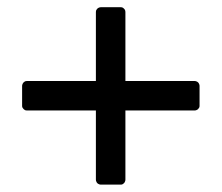

<svg xmlns="http://www.w3.org/2000/svg" viewBox="-20 -501 602 521"><path d="M507.8 -281.2Q510.7 -281.2 512.7 -280.3Q515.6 -279.3 517.6 -277.3Q519.5 -275.4 520.5 -272.5Q521.5 -270.5 521.5 -267.6Q521.5 -253.9 521.5 -241.2Q521.5 -227.5 521.5 -213.9Q521.5 -210.9 520.5 -209Q519.5 -207 517.6 -205.1Q515.6 -203.1 512.7 -202.1Q510.7 -201.2 507.8 -201.2Q445.3 -201.2 320.3 -201.2Q320.3 -154.3 320.3 -107.4Q320.3 -60.5 320.3 -13.7Q320.3 -10.7 319.3 -8.8Q318.4 -5.9 316.4 -3.9Q314.5 -2 312.5 -1Q310.5 0 307.6 0Q293.9 0 280.3 0Q267.6 0 253.9 0Q251 0 249 -1Q246.1 -2 244.1 -3.9Q242.2 -5.9 241.2 -8.8Q240.2 -10.7 240.2 -13.7Q240.2 -76.2 240.2 -201.2Q193.4 -201.2 146.5 -201.2Q100.6 -201.2 53.7 -201.2Q50.8 -201.2 47.9 -202.1Q45.9 -203.1 43.9 -205.1Q42 -207 41 -209Q40 -210.9 40 -213.9Q40 -227.5 40 -241.2Q40 -253.9 40 -267.6Q40 -270.5 41 -272.5Q42 -275.4 43.9 -277.3Q45.9 -279.3 47.9 -280.3Q50.8 -281.2 53.7 -281.2Q116.2 -281.2 240.2 -281.2Q240.2 -328.1 240.2 -374Q240.2 -420.9 240.2 -467.8Q240.2 -470.7 241.2 -473.6Q242.2 -475.6 244.1 -477.5Q246.1 -479.5 249 -480.5Q251 -481.4 253.9 -481.4Q267.6 -481.4 280.3 -481.4Q293.9 -481.4 307.6 -481.4Q310.5 -481.4 312.5 -480.5Q314.5 -479.5 316.4 -477.5Q318.4 -475.6 319.3 -473.6Q320.3 -470.7 320.3 -467.8Q320.3 -405.3 320.3 -281.2Q367.2 -281.2 414.1 -281.2Q460.9 -281.2 507.8 -281.2Z"/></svg>

Font: pil love
Style: regular
Weight: 400
Designer: pierpaolo belleggia, riccardo antolini, manuela ilari
Foundry: pil communication
Version: Version 1.2